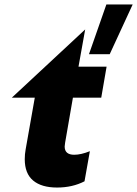

<svg xmlns="http://www.w3.org/2000/svg" viewBox="-20 -830 615 861"><path d="M91 -116Q91 -52 128.5 -20.5Q166 11 236 11Q305 11 359 -17L383 -152Q343 -136 313 -136Q270 -136 270 -173Q270 -178 272 -190L307 -392H434L458 -531H332L362 -698L33 -392H136L95 -160Q91 -139 91 -116ZM575 -810H457L379 -587H472Z"/></svg>

Font: Geom ExtraBold
Style: Bold Italic
Weight: 800
Italic angle: -10°
Version: Version 1.102